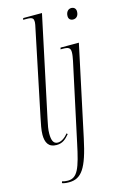

<svg xmlns="http://www.w3.org/2000/svg" viewBox="-147 -823 723 1126"><g transform="rotate(-15 215.0 -260.0)"><path d="M112 10C149 10 169 -9 191 -35L186 -41C166 -17 144 -2 123 -2C95 -2 87 -27 87 -66C87 -90 92 -116 100 -153L229 -760H115L112 -750H136C171 -750 175 -739 175 -722C175 -719 175 -715 173 -703L62 -169C55 -134 47 -99 47 -69C47 -23 63 10 112 10ZM397 -676C414 -676 430 -688 430 -716C430 -734 418 -744 402 -744C383 -744 369 -728 369 -703C369 -685 381 -676 397 -676ZM126 240C202 240 239 187 276 12L393 -536H282L279 -526H292C326 -526 339 -520 339 -493C339 -477 336 -462 332 -441L231 29C200 177 180 229 122 229C110 229 96 227 87 224L84 234C95 238 107 240 126 240Z"/></g></svg>

Font: Noto Serif Display ExtraCondensed ExtraLight
Style: Italic
Weight: 200
Width: 2
Italic angle: -12°
Designer: Monotype Design Team
Foundry: Monotype Imaging Inc.
Version: Version 2.009